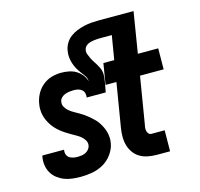

<svg xmlns="http://www.w3.org/2000/svg" viewBox="-107 -850 1014 974"><g transform="rotate(-15 400.0 -363.5)"><path d="M201 8Q179 8 157 5.5Q135 3 115.5 -4.5Q96 -12 79 -25Q62 -38 51.5 -56Q41 -74 37.5 -95.5Q34 -117 38 -140Q38 -142 38.5 -143.5Q39 -145 40 -147H153V-145Q151 -133 155 -122Q159 -111 167.5 -105Q176 -99 187.5 -96.5Q199 -94 211 -94Q221 -94 231.5 -95.5Q242 -97 252 -101.5Q262 -106 269.5 -115Q277 -124 279 -134Q282 -150 274 -163Q266 -176 255 -185Q244 -194 231 -201Q218 -208 205.5 -215.5Q193 -223 180.5 -231Q168 -239 157 -248Q146 -257 136 -267.5Q126 -278 118 -290Q110 -302 103.5 -315.5Q97 -329 93.5 -343.5Q90 -358 89.5 -373.5Q89 -389 92 -405Q96 -430 108.5 -454Q121 -478 142 -495.5Q163 -513 188.5 -520.5Q214 -528 239 -528Q260 -528 280.5 -524Q301 -520 317.5 -510Q334 -500 346.5 -484.5Q359 -469 364 -450Q364 -467 354.5 -480Q345 -493 335.5 -505.5Q326 -518 318.5 -532Q311 -546 306 -561.5Q301 -577 299.5 -593.5Q298 -610 301 -627Q304 -647 314.5 -665Q325 -683 341.5 -695.5Q358 -708 377 -715.5Q396 -723 415.5 -727.5Q435 -732 454.5 -733.5Q474 -735 493 -735H676L641 -520H748L747 -410H623L582 -162Q580 -154 579.5 -145.5Q579 -137 581 -129.5Q583 -122 588.5 -116Q594 -110 603 -110H672L671 0H602Q578 0 555 -4.5Q532 -9 513.5 -20Q495 -31 482 -49Q469 -67 463 -88.5Q457 -110 457 -133.5Q457 -157 461 -180L499 -410H442L460 -520H517L538 -646H479Q471 -646 462 -645.5Q453 -645 445 -644Q437 -643 428.5 -641Q420 -639 412 -635Q404 -631 398 -624Q392 -617 391 -609Q388 -596 392.5 -584.5Q397 -573 402 -562Q407 -551 413.5 -541.5Q420 -532 426 -522Q432 -512 437.5 -501Q443 -490 445 -478Q447 -466 446 -453.5Q445 -441 443 -428L433 -373H333Q335 -385 332 -396Q329 -407 320.5 -414Q312 -421 301 -423.5Q290 -426 278 -426Q267 -426 256 -424.5Q245 -423 233.5 -419Q222 -415 213 -406Q204 -397 203 -386Q200 -370 208 -357Q216 -344 227 -335Q238 -326 250.5 -319Q263 -312 276 -304.5Q289 -297 300.5 -289Q312 -281 323 -271.5Q334 -262 344.5 -252Q355 -242 363 -230Q371 -218 377.5 -205Q384 -192 388 -178Q392 -164 393 -148.5Q394 -133 391 -117Q386 -88 366.5 -61Q347 -34 319.5 -18.5Q292 -3 261.5 2.5Q231 8 201 8Z"/></g></svg>

Font: Iosevka Aile Extrabold
Style: Italic
Weight: 800
Italic angle: -9°
Designer: Belleve Invis
Foundry: Belleve Invis
Version: Version 31.1.0; ttfautohint (v1.8.4)